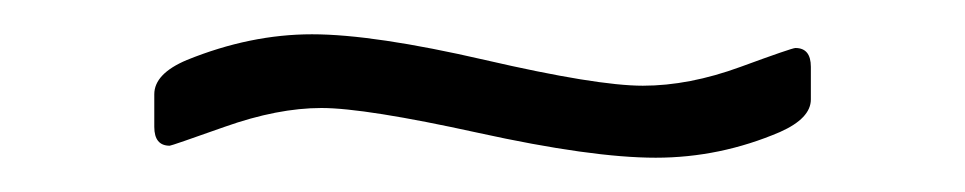

<svg xmlns="http://www.w3.org/2000/svg" viewBox="-20 -380 563 112"><path d="M79 -295Q70 -295 70 -306V-325Q70 -337 89 -345Q126 -360 162 -360Q198 -360 263 -345Q328 -330 355 -330Q382 -330 412 -341Q442 -352 444 -352Q453 -352 453 -341V-322Q453 -311 435 -303Q400 -288 362.5 -288Q325 -288 259 -302.5Q193 -317 167.5 -317Q142 -317 111 -306Q80 -295 79 -295Z"/></svg>

Font: Rajdhani
Style: Regular
Weight: 400
Designer: Satya Rajpurohit, Jyotish Sonowal
Foundry: Indian Type Foundry
Version: Version 1.201;PS 1.0;hotconv 1.0.78;makeotf.lib2.5.61930; tt